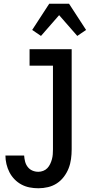

<svg xmlns="http://www.w3.org/2000/svg" viewBox="-20 -783 540 1026"><path d="M185 223Q161 223 138 218.5Q115 214 94.5 203Q74 192 57.5 175Q41 158 30.5 137.5Q20 117 14.5 94Q9 71 9 48H109Q110 64 114 80Q118 96 128 109Q138 122 153 128.5Q168 135 185 135Q198 135 211 130Q224 125 233 115.5Q242 106 248 93.5Q254 81 257.5 68Q261 55 262 41.5Q263 28 263 15V-432H138V-520H363V15Q363 41 359.5 67Q356 93 346.5 117Q337 141 321 162Q305 183 283.5 197Q262 211 236.5 217Q211 223 185 223ZM199 -591 152 -623 243 -763H349L440 -623L393 -591L296 -702Z"/></svg>

Font: Iosevka Curly Semibold
Style: Regular
Weight: 600
Monospace: yes
Designer: Belleve Invis
Foundry: Belleve Invis
Version: Version 22.1.2; ttfautohint (v1.8.4)